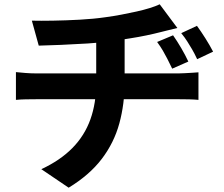

<svg xmlns="http://www.w3.org/2000/svg" viewBox="-20 -802 1040 892"><path d="M784 -638Q803 -611 822 -578.5Q841 -546 855 -516L780 -483Q767 -510 757 -529.5Q747 -549 736.5 -567Q726 -585 710 -607ZM895 -682Q914 -656 934.5 -623.5Q955 -591 970 -562L896 -527Q883 -555 872 -573.5Q861 -592 850 -609.5Q839 -627 822 -648ZM128 -706Q167 -705 226 -706Q285 -707 350 -710.5Q415 -714 470 -722Q507 -727 544 -734Q581 -741 614.5 -748.5Q648 -756 675.5 -764.5Q703 -773 722 -782L804 -672Q778 -666 759 -661Q740 -656 727 -653Q696 -645 660 -637.5Q624 -630 585.5 -624Q547 -618 509 -612Q452 -604 387.5 -600Q323 -596 263 -593.5Q203 -591 160 -590ZM172 -16Q260 -57 316.5 -114.5Q373 -172 400 -247.5Q427 -323 427 -417Q427 -417 427 -439Q427 -461 427 -506.5Q427 -552 427 -623L559 -638Q559 -612 559 -582.5Q559 -553 559 -524Q559 -495 559 -471.5Q559 -448 559 -433.5Q559 -419 559 -419Q559 -319 534.5 -229Q510 -139 453 -64Q396 11 299 70ZM54 -467Q74 -465 98 -463Q122 -461 146 -461Q159 -461 198 -461Q237 -461 293 -461Q349 -461 413 -461Q477 -461 541 -461Q605 -461 661 -461Q717 -461 757 -461Q797 -461 811 -461Q822 -461 839 -462Q856 -463 873.5 -464Q891 -465 902 -466V-338Q882 -340 858 -340.5Q834 -341 814 -341Q800 -341 760.5 -341Q721 -341 664.5 -341Q608 -341 543.5 -341Q479 -341 414.5 -341Q350 -341 293.5 -341Q237 -341 198.5 -341Q160 -341 147 -341Q125 -341 99 -340.5Q73 -340 54 -338Z"/></svg>

Font: Farlight84_Sys_V01
Style: Bold
Weight: 700
Designer: Monotype Design Team, Nadine Chahine and Nizar Qandah
Foundry: Monotype Imaging Inc.
Version: Version 2.004;October 31, 2024;FontCreator 14.0.0.2814 64-bi